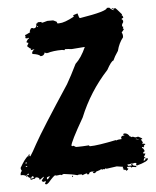

<svg xmlns="http://www.w3.org/2000/svg" viewBox="-50 -733 625 770"><g transform="rotate(-5 262.0 -348.0)"><path d="M408.7 -689.9H418.5Q429.7 -678.2 438 -678.2L428.2 -686V-688L436 -684.1Q439.9 -686 441.9 -686Q444.3 -686 467.3 -658.7L465.3 -654.8Q469.7 -654.8 471.2 -645Q463.4 -642.1 463.4 -639.2Q466.3 -639.2 469.2 -633.3V-627.4Q463.4 -620.1 463.4 -613.8V-609.9H467.3V-606L465.3 -602.1Q469.2 -601.6 469.2 -598.1L459.5 -586.4Q463.4 -580.1 463.4 -574.7V-566.9Q445.8 -545.4 438 -514.2Q422.9 -492.2 416.5 -477.1Q408.2 -476.6 389.2 -441.9Q314.9 -361.3 273.9 -260.3Q219.2 -165.5 219.2 -150.9H221.2Q223.1 -150.9 223.1 -148.9L227.1 -150.9L236.8 -145H246.6Q260.3 -145 289.6 -147Q290 -143.1 293.5 -143.1Q323.7 -143.1 398.9 -158.7V-156.7Q408.2 -160.6 422.4 -160.6Q420.4 -164.6 420.4 -166.5Q421.9 -174.3 434.1 -174.3V-176.3H430.2V-178.2Q430.7 -182.1 434.1 -182.1H436Q447.8 -182.1 455.6 -168.5Q458.5 -168.5 463.4 -164.6L467.3 -166.5Q475.1 -162.6 479 -162.6L488.8 -164.6Q504.4 -157.2 504.4 -154.8V-152.8H498.5L506.3 -139.2Q502.4 -138.7 502.4 -135.3L514.2 -133.3V-129.4H508.3L510.3 -125.5L506.3 -119.6L502.4 -121.6H500.5V-117.7Q505.4 -117.7 510.3 -104Q504.4 -102.5 502.4 -96.2L512.2 -94.2L504.4 -80.6H510.3V-78.6Q504.9 -78.6 502.4 -66.9H504.4Q510.3 -66.9 510.3 -74.7H520V-72.8Q520 -62 473.1 -49.3L471.2 -53.2V-55.2L473.1 -59.1Q471.2 -59.1 467.3 -61L457.5 -59.1Q453.6 -61 451.7 -61Q451.7 -57.1 436 -57.1Q438 -53.2 438 -51.3H453.6L451.7 -55.2V-59.1H455.6Q455.6 -49.3 467.3 -49.3Q471.2 -48.8 471.2 -45.4V-43.5Q460.4 -45.4 455.6 -45.4Q451.7 -43.5 449.7 -43.5Q449.7 -47.4 445.8 -47.4H434.1V-41.5H438V-39.6Q438 -36.6 430.2 -31.7Q430.2 -34.7 424.3 -37.6L420.4 -35.6L418.5 -39.6Q420.4 -39.6 420.4 -41.5Q416.5 -41.5 416.5 -45.4L418.5 -49.3L393.1 -53.2L352.1 -47.4Q348.1 -49.3 346.2 -49.3L344.2 -45.4L340.3 -47.4Q336.4 -45.4 334.5 -45.4Q330.6 -47.4 328.6 -47.4Q328.6 -44.9 309.1 -39.6Q309.1 -36.6 301.3 -33.7Q295.4 -33.7 295.4 -41.5Q279.8 -41.5 279.8 -31.7H272V-35.6H270Q266.6 -35.6 252.4 -29.8Q252.4 -33.7 248.5 -33.7H240.7Q236.3 -33.7 232.9 -31.7Q212.9 -37.6 178.2 -41.5L168.5 -37.6L164.6 -39.6Q153.8 -37.6 147 -37.6Q145 -37.6 145 -39.6Q139.2 -39.6 115.7 -12.2L107.9 -6.3H104L100.1 -8.3Q104 -14.6 104 -20H102.1Q98.1 -19.5 98.1 -16.1Q88.4 -18.6 88.4 -22Q88.4 -23.9 98.1 -35.6V-37.6Q96.2 -37.6 80.6 -25.9Q80.6 -37.6 64.9 -37.6Q64.9 -34.7 59.1 -31.7H57.1L53.2 -33.7Q53.2 -29.8 49.3 -29.8H47.4Q43.5 -29.8 43.5 -33.7L45.4 -37.6Q37.1 -37.6 33.7 -45.4Q29.8 -43.5 27.8 -43.5V-47.4L39.6 -51.3Q39.6 -55.2 35.6 -55.2Q35.6 -52.7 25.9 -47.4Q19.5 -51.3 14.2 -51.3H6.3V-55.2Q6.3 -61.5 12.2 -68.8Q8.3 -75.2 8.3 -80.6Q28.3 -115.7 41.5 -125.5Q41.5 -123.5 43.5 -123.5Q43.5 -131.3 47.4 -131.3H49.3V-129.4L47.4 -125.5L51.3 -123.5Q61.5 -138.2 78.6 -170.4Q109.9 -227.1 223.1 -398.9Q240.7 -429.2 264.2 -477.1Q288.6 -499.5 307.1 -541.5H305.2Q299.3 -541.5 254.4 -537.6Q237.8 -539.6 227.1 -539.6L225.1 -535.6L215.3 -537.6Q179.2 -537.6 154.8 -529.8V-531.7L150.9 -529.8L145 -533.7Q141.6 -520 127.4 -520Q122.1 -528.3 96.2 -531.7L94.2 -535.6Q98.1 -547.4 104 -547.4V-549.3H100.1L90.3 -547.4V-549.3L92.3 -553.2Q87.9 -553.2 76.7 -564.9L82.5 -574.7V-578.6H76.7V-584.5Q83 -594.2 86.4 -594.2V-598.1L82.5 -596.2H76.7Q72.8 -596.2 72.8 -600.1Q72.8 -602.1 74.7 -602.1L72.8 -606V-609.9Q75.2 -609.9 94.2 -619.6L92.3 -623.5Q97.7 -635.3 100.1 -635.3H106Q107.9 -635.3 107.9 -633.3Q121.6 -633.3 121.6 -648.9Q119.6 -648.9 119.6 -650.9Q127.4 -651.9 127.4 -656.7H143.1V-652.8Q146 -652.8 166.5 -658.7H189.9Q205.6 -652.3 205.6 -648.9Q203.6 -648.9 203.6 -647L207.5 -645H213.4Q234.4 -645 273.9 -666.5L272 -670.4V-672.4L289.6 -678.2Q294.4 -658.7 297.4 -658.7H299.3Q408.7 -676.3 408.7 -689.9ZM123.5 -641.1Q124 -637.2 127.4 -637.2V-641.1ZM479 -156.7V-154.8H482.9V-156.7ZM484.9 -154.8V-152.8H488.8V-154.8ZM29.8 -100.1V-96.2H31.7Q35.6 -96.2 35.6 -100.1ZM29.8 -86.4V-82.5H35.6V-84.5Q33.7 -84.5 29.8 -86.4ZM47.4 -37.6V-33.7H49.3Q54.2 -37.6 59.1 -37.6Q59.1 -40.5 53.2 -43.5Q50.3 -43.5 47.4 -37.6ZM297.4 -41.5V-39.6H301.3V-41.5ZM109.9 -31.7V-25.9H111.8Q114.3 -25.9 121.6 -35.6V-37.6Q109.9 -35.2 109.9 -31.7ZM211.4 -31.7Q215.3 -31.2 215.3 -27.8L211.4 -25.9Z"/></g></svg>

Font: Mister Brush
Style: Regular
Weight: 400
Designer: GGBotNet
Foundry: GGBotNet
Version: 1.00